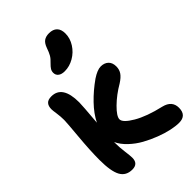

<svg xmlns="http://www.w3.org/2000/svg" viewBox="-291 -1137 1269 1269"><g transform="rotate(-45 344.0 -502.5)"><path d="M314 -764.2Q284.2 -764.2 268.1 -776.9Q252 -789.6 252 -811Q252 -826.7 259.8 -839.4Q267.6 -852.1 285.2 -869.1Q306.2 -888.2 317.1 -907.2Q328.1 -926.3 338.9 -958Q350.6 -990.2 369.1 -1003.2Q387.7 -1016.1 417 -1016.1Q454.1 -1016.1 473.6 -996.3Q493.2 -976.6 493.2 -938Q493.2 -893.1 467.3 -852.5Q441.4 -812 399.9 -788.1Q358.4 -764.2 314 -764.2ZM169.9 11.2Q111.8 11.2 86.4 -35.2Q61 -81.5 61 -187Q61 -274.4 72 -395.8Q83 -517.1 83 -539.1Q83 -572.3 78.1 -605Q73.2 -637.7 73.2 -648.9Q73.2 -678.7 87.2 -694.3Q101.1 -710 132.8 -710Q235.8 -710 235.8 -551.8Q235.8 -523.4 223.1 -374Q251 -430.7 304 -485.6Q356.9 -540.5 422.9 -586.9Q471.7 -619.1 503.9 -619.1Q536.6 -619.1 556.9 -600.3Q577.1 -581.5 577.1 -545.9Q577.1 -517.1 562.3 -495.1Q547.4 -473.1 513.2 -451.2Q445.8 -412.1 395 -362.1Q344.2 -312 344.2 -284.2Q344.2 -253.4 415 -211.9Q485.8 -170.4 604 -143.1Q676.8 -125.5 676.8 -60.1Q676.8 11.2 606.9 11.2Q576.2 11.2 533.9 2.2Q491.7 -6.8 443.4 -25.4Q395 -43.9 350.3 -68.6Q305.7 -93.3 268.3 -128.7Q231 -164.1 212.9 -203.1V-199.2Q212.9 -153.8 219 -108.6Q225.1 -63.5 225.1 -44.9Q225.1 11.2 169.9 11.2Z"/></g></svg>

Font: Shantell Sans Irregular
Style: Bold
Weight: 700
Designer: Stephen Nixon, Anya Danilova, Shantell Martin
Foundry: Arrow Type
Version: Version 1.006;[9816181b4]